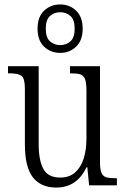

<svg xmlns="http://www.w3.org/2000/svg" viewBox="-20 -834 566 864"><path d="M233 10Q164 10 128 -36Q92 -82 92 -185V-434Q92 -482 76.5 -493Q61 -504 23 -504H16V-536H154V-186Q154 -113 175 -74Q196 -35 251 -35Q292 -35 318 -58Q344 -81 356.5 -120.5Q369 -160 369 -210V-426Q369 -462 362.5 -478.5Q356 -495 341 -499.5Q326 -504 300 -504H295V-536H430V-104Q430 -71 437 -55.5Q444 -40 459 -36Q474 -32 499 -32H506V0H381L373 -81H369Q326 10 233 10ZM251 -596Q208 -596 178.5 -624Q149 -652 149 -705Q149 -758 178.5 -786Q208 -814 251 -814Q293 -814 322.5 -786Q352 -758 352 -705Q352 -652 322.5 -624Q293 -596 251 -596ZM251 -631Q278 -631 297 -648Q316 -665 316 -705Q316 -745 297 -762Q278 -779 251 -779Q224 -779 205 -762Q186 -745 186 -705Q186 -665 205 -648Q224 -631 251 -631Z"/></svg>

Font: Noto Serif Tamil Condensed Light
Style: Italic
Weight: 300
Width: 3
Italic angle: -12°
Designer: Indian Type Foundry, Tom Grace, and the Monotype Design Team
Foundry: Monotype Imaging Inc.
Version: Version 2.003; ttfautohint (v1.8.4.7-5d5b)